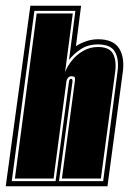

<svg xmlns="http://www.w3.org/2000/svg" viewBox="-45 -650 450 670"><path d="M-25 0 61 -630H238L220 -489Q235 -499 255.5 -506Q276 -513 297 -513Q351 -513 371 -480.5Q391 -448 383 -395L330 0ZM-4 -18H149L196 -367Q196 -369 198 -372Q200 -375 204 -375Q208 -375 208 -366L161 -18H315L365 -399Q371 -442 356.5 -468.5Q342 -495 297 -495Q262 -495 237 -478.5Q212 -462 196 -441L218 -612H75ZM7 -27 83 -603H209L182 -398Q190 -419 206 -439Q222 -459 245.5 -472.5Q269 -486 297 -486Q336 -486 349 -463Q362 -440 357 -400L307 -27H171L216 -365Q218 -378 215 -381Q212 -384 204 -384Q197 -384 192.5 -378.5Q188 -373 187 -368L142 -27Z"/></svg>

Font: Alumni Sans Collegiate One
Style: Italic
Weight: 400
Italic angle: -8°
Designer: Robert E. Leuschke
Foundry: Robert E. Leuschke
Version: Version 1.100